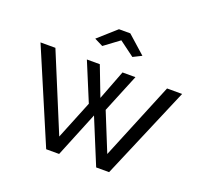

<svg xmlns="http://www.w3.org/2000/svg" viewBox="-126 -874 1072 1018"><g transform="rotate(20 410.5 -365.0)"><path d="M277 -640 378 -730H442L543 -640L495 -616L410 -679L325 -616ZM725 -522H810L588 0H515L410 -255L306 0H233L11 -522H95L275 -87L363 -304L273 -521H346L410 -354L474 -521H547L458 -304L546 -87Z"/></g></svg>

Font: IngvarSans
Style: Regular
Weight: 500
Version: Version 3.000